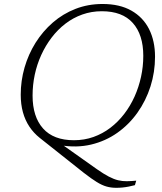

<svg xmlns="http://www.w3.org/2000/svg" viewBox="-20 -712 791 940"><path d="M389.5 133.5 174.5 -37Q144.5 -61 123.8 -92.2Q103 -123.5 92.2 -162.5Q81.5 -201.5 81.5 -248.5Q81.5 -316.5 100.2 -381.5Q119 -446.5 154.2 -502.8Q189.5 -559 238.8 -601.8Q288 -644.5 349.5 -668.5Q411 -692.5 482 -692.5Q566 -692.5 623.2 -660Q680.5 -627.5 709.8 -569.5Q739 -511.5 739 -434Q739 -359 716.8 -289Q694.5 -219 653 -160.5Q611.5 -102 554 -61.5Q496.5 -21 426 -4.2Q355.5 12.5 275 -1L265.5 -17.5L454 116Q487.5 139.5 512.5 152.5Q537.5 165.5 558.5 170.5Q579.5 175.5 600.5 175.2Q621.5 175 647 172.5L640.5 194.5Q625.5 198.5 610.2 201.5Q595 204.5 579.8 206Q564.5 207.5 549 207.5Q523.5 207.5 501.5 201.2Q479.5 195 453.8 179.2Q428 163.5 389.5 133.5ZM139.5 -244Q139.5 -140.5 190.8 -83Q242 -25.5 342 -25.5Q393 -25.5 437.8 -41.5Q482.5 -57.5 520.2 -86.2Q558 -115 588 -154Q618 -193 638.8 -239.2Q659.5 -285.5 670.5 -336Q681.5 -386.5 681.5 -438.5Q681.5 -542 630.2 -599.5Q579 -657 478.5 -657Q428 -657 383 -641Q338 -625 300.2 -596Q262.5 -567 232.8 -528Q203 -489 182 -443Q161 -397 150.2 -346.5Q139.5 -296 139.5 -244Z"/></svg>

Font: Newsreader Light
Style: Italic
Weight: 300
Italic angle: -17°
Designer: Hugues Gentile
Foundry: Production Type
Version: Version 1.003